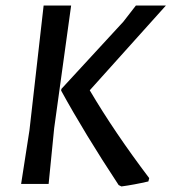

<svg xmlns="http://www.w3.org/2000/svg" viewBox="-20 -662 617 691"><path d="M577 -642 303 -337Q392 -186 517 -21L514 -9Q462 3 417 9L407 4Q285 -181 200 -336L201 -342L424 -584L469 -642ZM236 -642 175 -201 155 0H56L86 -193L137 -642Z"/></svg>

Font: Alegreya Sans SC Medium
Style: Italic
Weight: 500
Italic angle: -7°
Designer: Juan Pablo del Peral
Foundry: Huerta Tipografica
Version: Version 2.007